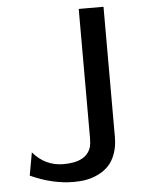

<svg xmlns="http://www.w3.org/2000/svg" viewBox="-52 -736 587 795"><g transform="rotate(-5 241.5 -339.0)"><path d="M43 -24.9 60.1 -120.1Q110.8 -60.1 187 -60.1Q284.2 -60.1 301.8 -123Q304.7 -134.3 305.2 -157.2V-694.8H408.2V-154.8Q408.2 -114.7 397.2 -84.5Q386.2 -54.2 368.2 -35.2Q350.1 -16.1 325.4 -4.2Q300.8 7.8 275.9 12.5Q251 17.1 223.1 17.1Q134.8 17.1 43 -24.9Z"/></g></svg>

Font: CMU Bright
Style: SemiBold
Weight: 600
Version: Version 0.7.0